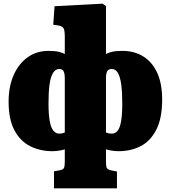

<svg xmlns="http://www.w3.org/2000/svg" viewBox="-20 -812 933 1049"><path d="M275 217V124L308 118Q325 115 329.5 105.5Q334 96 334 71V4Q321 8 302.5 11Q284 14 266 14Q199 14 144.5 -13.5Q90 -41 58.5 -101Q27 -161 27 -256Q27 -339 54.5 -401.5Q82 -464 131 -499Q180 -534 245 -534Q280 -534 301 -529Q322 -524 334 -517V-612Q334 -645 327.5 -657Q321 -669 298 -673L271 -677L278 -778L540 -792L559 -779V-517Q572 -524 592.5 -529Q613 -534 649 -534Q714 -534 763 -503.5Q812 -473 839 -414Q866 -355 866 -267Q866 -167 834.5 -104.5Q803 -42 749.5 -14Q696 14 628 14Q610 14 591.5 11Q573 8 559 4V71Q559 99 564.5 107Q570 115 588 119L619 125V217ZM302 -82Q313 -82 320 -83.5Q327 -85 334 -88V-385Q334 -400 331.5 -411.5Q329 -423 322.5 -429Q316 -435 303 -435Q283 -435 269.5 -413Q256 -391 250.5 -349Q245 -307 245 -248Q245 -186 252 -149Q259 -112 272.5 -97Q286 -82 302 -82ZM592 -82Q609 -82 622 -97Q635 -112 641.5 -149Q648 -186 648 -248Q648 -307 642.5 -349Q637 -391 624.5 -413Q612 -435 591 -435Q578 -435 571 -429Q564 -423 561.5 -411.5Q559 -400 559 -385V-88Q566 -85 573.5 -83.5Q581 -82 592 -82Z"/></svg>

Font: Literata Black
Style: Regular
Weight: 900
Designer: Latin by Veronika Burian and Jose Scaglione. Greek by Irene Vlachou. Cyrillic by Vera Evstafieva.
Foundry: TypeTogether
Version: Version 3.103;gftools[0.9.29]